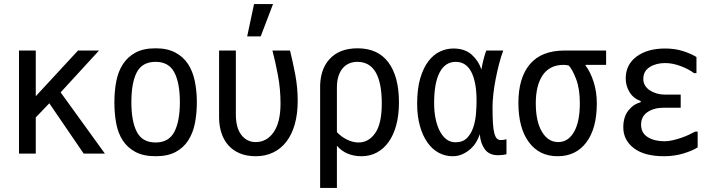

<svg xmlns="http://www.w3.org/2000/svg" viewBox="-20 -776 3540 950"><path d="M280 -319 499 -16H394L224 -265L157 -195V-16H74V-526H157V-300L366 -526H470Z M750 -3Q690 -3 650.5 -24Q611 -45 587.5 -81Q564 -117 555 -165.5Q546 -214 546 -270Q546 -326 555.5 -374.5Q565 -423 588.5 -459Q612 -495 651 -516Q690 -537 750 -537Q808 -537 847.5 -516Q887 -495 910.5 -459Q934 -423 944 -374Q954 -325 954 -270Q954 -215 944.5 -166.5Q935 -118 911.5 -81.5Q888 -45 849 -24Q810 -3 750 -3ZM750 -71Q815 -71 842.5 -123.5Q870 -176 870 -270Q870 -366 842.5 -418Q815 -470 750 -470Q684 -470 657 -418.5Q630 -367 630 -270Q630 -176 657 -123.5Q684 -71 750 -71Z M1064 -526H1147V-210Q1147 -143 1174.5 -108Q1202 -73 1245 -73Q1300 -73 1334 -122Q1368 -171 1368 -264Q1368 -336 1355 -404.5Q1342 -473 1328 -526H1415Q1429 -470 1441 -406.5Q1453 -343 1453 -277Q1453 -212 1438.5 -161Q1424 -110 1397 -75Q1370 -40 1331.5 -21.5Q1293 -3 1246 -3Q1200 -3 1166 -17.5Q1132 -32 1109.5 -57.5Q1087 -83 1075.5 -118.5Q1064 -154 1064 -195ZM1237 -756H1331L1270 -596H1203Z M1564 -333Q1561 -429 1610 -483Q1659 -537 1749 -537Q1850 -537 1902 -467Q1954 -397 1954 -269Q1954 -206 1940.5 -156.5Q1927 -107 1902.5 -73Q1878 -39 1844 -21Q1810 -3 1769 -3Q1731 -3 1700 -16Q1669 -29 1647 -55V154H1564ZM1869 -264Q1869 -366 1839 -418Q1809 -470 1748 -470Q1728 -470 1710 -463Q1692 -456 1678 -441Q1664 -426 1655.5 -401.5Q1647 -377 1647 -343V-122Q1670 -98 1698.5 -84.5Q1727 -71 1754 -71Q1804 -71 1836.5 -117.5Q1869 -164 1869 -264Z M2486 -13Q2468 -8 2444 -8Q2400 -8 2378.5 -38Q2357 -68 2354 -112Q2348 -93 2336.5 -73.5Q2325 -54 2307.5 -38.5Q2290 -23 2268 -13Q2246 -3 2220 -3Q2182 -3 2150 -20.5Q2118 -38 2094.5 -71.5Q2071 -105 2057.5 -153.5Q2044 -202 2044 -263Q2044 -337 2059.5 -389Q2075 -441 2100 -473.5Q2125 -506 2157 -521Q2189 -536 2223 -536Q2280 -536 2314 -505.5Q2348 -475 2362 -432Q2371 -485 2386 -526H2470Q2459 -497 2449.5 -460Q2440 -423 2432.5 -385Q2425 -347 2421 -310.5Q2417 -274 2417 -246Q2417 -198 2419 -166.5Q2421 -135 2426 -116.5Q2431 -98 2438.5 -90.5Q2446 -83 2457 -83Q2465 -83 2472.5 -84Q2480 -85 2486 -87ZM2338 -277Q2338 -370 2312 -420Q2286 -470 2235 -470Q2183 -470 2155.5 -418Q2128 -366 2128 -266Q2128 -225 2135 -190Q2142 -155 2155.5 -128.5Q2169 -102 2188.5 -87Q2208 -72 2234 -72Q2270 -72 2290.5 -93Q2311 -114 2321.5 -145Q2332 -176 2335 -212Q2338 -248 2338 -277Z M2545 -267Q2545 -391 2602 -458.5Q2659 -526 2774 -526H2979V-455H2877V-452Q2901 -421 2917 -371.5Q2933 -322 2933 -265Q2933 -141 2881.5 -72Q2830 -3 2739 -3Q2648 -3 2596.5 -73Q2545 -143 2545 -267ZM2849 -265Q2849 -337 2830.5 -385Q2812 -433 2794 -452Q2779 -455 2769 -455Q2732 -455 2706 -441Q2680 -427 2663.5 -401.5Q2647 -376 2639 -341.5Q2631 -307 2631 -266Q2631 -175 2661.5 -124Q2692 -73 2742 -73Q2791 -73 2820 -123Q2849 -173 2849 -265Z M3064 -146Q3064 -197 3089 -229Q3114 -261 3150 -270V-276Q3114 -289 3095 -320Q3076 -351 3076 -388Q3076 -456 3129.5 -496Q3183 -536 3271 -536Q3319 -536 3358.5 -523.5Q3398 -511 3426 -494V-414H3414Q3388 -434 3348 -449Q3308 -464 3271 -464Q3226 -464 3194.5 -444Q3163 -424 3163 -385Q3163 -367 3172 -352.5Q3181 -338 3196 -328.5Q3211 -319 3229.5 -313.5Q3248 -308 3266 -308H3348V-243H3264Q3216 -243 3184 -221.5Q3152 -200 3152 -159Q3152 -118 3185 -97.5Q3218 -77 3268 -77Q3287 -77 3308.5 -82Q3330 -87 3350.5 -94Q3371 -101 3389 -109.5Q3407 -118 3420 -125H3432V-47Q3406 -30 3361 -16.5Q3316 -3 3266 -3Q3168 -3 3116 -43Q3064 -83 3064 -146Z"/></svg>

Font: D2Coding ligature
Style: Regular
Weight: 400
Monospace: yes
Designer: Yong-Rak Park; Jeong-Hwan Yoon; Sang-Min Lee;
Foundry: NHN Corporation
Version: Version 1.3.2; Build 20180524